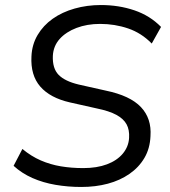

<svg xmlns="http://www.w3.org/2000/svg" viewBox="-20 -734 675 763"><path d="M303 9Q250 9 200.5 0.5Q151 -8 109 -26.5Q67 -45 34 -75L69 -142Q104 -113 142 -96.5Q180 -80 222 -73Q264 -66 311 -66Q365 -66 405 -81Q445 -96 468 -123.5Q491 -151 493 -186Q495 -218 483 -240Q471 -262 442.5 -277.5Q414 -293 365 -303L258 -327Q179 -345 140 -390Q101 -435 105 -510Q107 -557 129.5 -595Q152 -633 189.5 -659.5Q227 -686 276.5 -700Q326 -714 381 -714Q452 -714 514 -693Q576 -672 620 -627L583 -561Q542 -603 489 -621Q436 -639 378 -639Q326 -639 284 -623Q242 -607 217 -579Q192 -551 190 -512Q188 -462 213 -436.5Q238 -411 293 -398L400 -374Q497 -354 540 -308.5Q583 -263 578 -193Q576 -144 554 -106.5Q532 -69 494.5 -43Q457 -17 408.5 -4Q360 9 303 9Z"/></svg>

Font: Nunito Sans 10pt
Style: Italic
Weight: 400
Italic angle: -9°
Designer: Vernon Adams
Foundry: Vernon Adams
Version: Version 3.101;gftools[0.9.27]